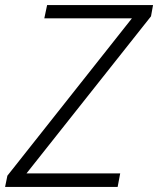

<svg xmlns="http://www.w3.org/2000/svg" viewBox="-29 -734 621 754"><path d="M-9 0 0 -44 489 -662H145L156 -714H572L564 -670L75 -53H443L433 0Z"/></svg>

Font: Noto Sans Light
Style: Italic
Weight: 300
Italic angle: -12°
Designer: Monotype Design Team
Foundry: Monotype Imaging Inc.
Version: Version 2.013; ttfautohint (v1.8.4.7-5d5b)